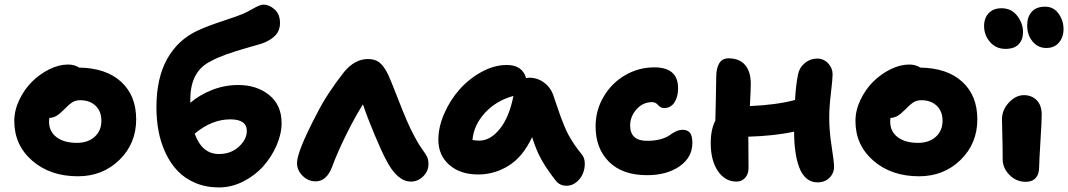

<svg xmlns="http://www.w3.org/2000/svg" viewBox="-20 -779 4634 833"><path d="M317.9 -14.2Q197.8 -14.2 119.9 -81.8Q42 -149.4 42 -253.9Q42 -299.8 63.5 -345.2Q85 -390.6 118.4 -424.1Q151.9 -457.5 193.8 -478.3Q235.8 -499 274.9 -499Q303.7 -499 323.2 -485.8Q440.4 -483.9 505.6 -424.1Q570.8 -364.3 570.8 -261.2Q570.8 -156.2 498 -85.2Q425.3 -14.2 317.9 -14.2ZM192.9 -250Q192.9 -208.5 225.3 -183.8Q257.8 -159.2 314 -159.2Q361.3 -159.2 390.6 -185.5Q419.9 -211.9 419.9 -254.9Q419.9 -295.9 394.8 -320.1Q369.6 -344.2 328.1 -344.2Q307.6 -344.2 292.7 -334.5Q277.8 -324.7 255.9 -301.8Q237.8 -283.7 224.6 -276.1Q211.4 -268.6 193.8 -267.1Q192.9 -261.2 192.9 -250Z M930.7 34.2Q874 34.2 828.1 14.9Q782.2 -4.4 751 -37.1Q719.7 -69.8 698.7 -114.5Q677.7 -159.2 668.2 -208.7Q658.7 -258.3 658.7 -313Q658.7 -440.9 705.6 -523.9Q752.4 -606.9 836.9 -646Q878.4 -665.5 946.8 -688Q1015.1 -710.4 1034.7 -719.2Q1051.3 -726.6 1070.3 -737.3Q1089.4 -748 1101.1 -753.4Q1112.8 -758.8 1124 -758.8Q1148.4 -758.8 1171.6 -738Q1194.8 -717.3 1194.8 -679.2Q1194.8 -647 1174.8 -625.5Q1154.8 -604 1115.7 -589.8Q1106.9 -586.9 1053.2 -571.8Q999.5 -556.6 961.7 -543Q923.8 -529.3 896 -514.2Q805.7 -471.2 805.7 -348.1V-333Q847.7 -368.7 901.6 -389.4Q955.6 -410.2 1013.7 -410.2Q1094.2 -410.2 1147.9 -366.7Q1201.7 -323.2 1201.7 -245.1Q1201.7 -197.8 1179.9 -147.9Q1158.2 -98.1 1122.3 -57.9Q1086.4 -17.6 1035.4 8.3Q984.4 34.2 930.7 34.2ZM979 -261.2Q898.9 -261.2 824.7 -199.2Q856.4 -110.8 929.7 -110.8Q981.9 -110.8 1016.4 -142.6Q1050.8 -174.3 1050.8 -210.9Q1050.8 -261.2 979 -261.2Z M1349.6 7.8Q1316.9 7.8 1292.7 -16.4Q1268.6 -40.5 1268.6 -71.8Q1268.6 -121.6 1355.5 -287.1Q1398.4 -372.1 1473.6 -467.8Q1520 -522.9 1576.7 -522.9Q1608.4 -522.9 1627.7 -506.8Q1647 -490.7 1665.5 -452.1Q1676.8 -427.2 1702.9 -359.9Q1729 -292.5 1743.7 -258.8Q1760.3 -220.7 1775.6 -191.9Q1791 -163.1 1797.6 -152.8Q1804.2 -142.6 1816.9 -124Q1829.1 -107.9 1834 -96.2Q1838.9 -84.5 1838.9 -66.9Q1838.9 -36.1 1815.9 -13.7Q1793 8.8 1762.7 8.8Q1702.6 8.8 1653.8 -87.9Q1634.3 -125 1604 -197.3Q1573.7 -269.5 1554.7 -326.2Q1521 -273.4 1482.4 -195.6Q1443.8 -117.7 1420.9 -55.2Q1397 7.8 1349.6 7.8Z M2054.7 -22Q1977.1 -22 1929.4 -63.5Q1881.8 -105 1881.8 -172.9Q1881.8 -228 1907.5 -286.6Q1933.1 -345.2 1974.1 -391.4Q2015.1 -437.5 2069.8 -467.3Q2124.5 -497.1 2178.7 -497.1Q2246.1 -497.1 2262.7 -439.9Q2270.5 -441.9 2275.4 -441.9Q2311.5 -441.9 2339.6 -421.4Q2367.7 -400.9 2379.4 -369.1Q2384.8 -353.5 2395.8 -321Q2406.7 -288.6 2411.9 -274.2Q2417 -259.8 2427.7 -233.9Q2438.5 -208 2447.8 -191.2Q2457 -174.3 2471.9 -152.1Q2486.8 -129.9 2504.4 -108.9Q2516.6 -94.2 2517.1 -70.8Q2517.6 -47.4 2508.8 -25.9Q2500 -4.4 2481 11.2Q2461.9 26.9 2438.5 26.9Q2407.7 26.9 2390.6 3.9Q2353 -43.9 2329.6 -85.4Q2306.2 -127 2288.6 -184.1Q2249 -99.1 2187.3 -60.5Q2125.5 -22 2054.7 -22ZM2059.6 -168.9Q2107.4 -168.9 2148.4 -219.7Q2189.5 -270.5 2207.5 -362.8Q2132.3 -342.3 2083.7 -289.1Q2035.2 -235.8 2029.8 -171.9Q2043 -168.9 2059.6 -168.9Z M2787.1 -19Q2680.7 -19 2622.3 -76.9Q2564 -134.8 2564 -231Q2564 -300.3 2598.9 -359.6Q2633.8 -418.9 2692.4 -452.9Q2751 -486.8 2818.8 -486.8Q2921.9 -486.8 2921.9 -396Q2921.9 -358.4 2905.8 -334.2Q2889.6 -310.1 2860.8 -310.1Q2846.7 -310.1 2835.4 -323Q2824.2 -335.9 2809.1 -335.9Q2769.5 -335.9 2741.7 -304.9Q2713.9 -273.9 2713.9 -234.9Q2713.9 -168 2787.1 -168Q2821.8 -168 2847.4 -175.5Q2873 -183.1 2884.5 -191.9Q2896 -200.7 2910.9 -208.3Q2925.8 -215.8 2941.9 -215.8Q2963.4 -215.8 2973.6 -202.6Q2983.9 -189.5 2983.9 -159.2Q2983.9 -96.2 2928.5 -57.6Q2873 -19 2787.1 -19Z M3175.3 8.8Q3125.5 8.8 3094.5 -37.1Q3063.5 -83 3063.5 -158.2Q3063.5 -216.8 3083.5 -255.9Q3084 -280.8 3085.7 -347.2Q3087.4 -413.6 3087.4 -445.8Q3087.4 -481.4 3100.1 -503.7Q3112.8 -525.9 3140.6 -525.9Q3188.5 -525.9 3212.9 -496.8Q3237.3 -467.8 3237.3 -415Q3237.3 -389.2 3233.4 -318.8Q3348.6 -323.7 3429.2 -345.2Q3432.6 -408.2 3442.4 -457Q3448.2 -485.8 3471.7 -505.4Q3495.1 -524.9 3525.4 -524.9Q3553.2 -524.9 3572.8 -504.4Q3592.3 -483.9 3592.3 -456.1Q3592.3 -437 3585 -375.5Q3577.6 -314 3577.6 -268.1Q3577.6 -211.4 3588.1 -143.6Q3598.6 -75.7 3598.6 -56.2Q3598.6 -27.3 3578.6 -7.6Q3558.6 12.2 3526.4 12.2Q3499 12.2 3479 -4.9Q3459 -22 3447.5 -52.7Q3436 -83.5 3430.7 -122.1Q3425.3 -160.6 3425.3 -208Q3342.8 -189.5 3226.6 -186Q3226.6 -165.5 3227.1 -120.6Q3227.5 -75.7 3227.5 -49.8Q3227.5 -23.9 3212.9 -7.6Q3198.2 8.8 3175.3 8.8Z M3967.3 -14.2Q3847.2 -14.2 3769.3 -81.8Q3691.4 -149.4 3691.4 -253.9Q3691.4 -299.8 3712.9 -345.2Q3734.4 -390.6 3767.8 -424.1Q3801.3 -457.5 3843.3 -478.3Q3885.3 -499 3924.3 -499Q3953.1 -499 3972.7 -485.8Q4089.8 -483.9 4155 -424.1Q4220.2 -364.3 4220.2 -261.2Q4220.2 -156.2 4147.5 -85.2Q4074.7 -14.2 3967.3 -14.2ZM3842.3 -250Q3842.3 -208.5 3874.8 -183.8Q3907.2 -159.2 3963.4 -159.2Q4010.7 -159.2 4040 -185.5Q4069.3 -211.9 4069.3 -254.9Q4069.3 -295.9 4044.2 -320.1Q4019 -344.2 3977.5 -344.2Q3957 -344.2 3942.1 -334.5Q3927.2 -324.7 3905.3 -301.8Q3887.2 -283.7 3874 -276.1Q3860.8 -268.6 3843.3 -267.1Q3842.3 -261.2 3842.3 -250Z M4519.5 -570.8Q4483.4 -570.8 4460 -598.9Q4436.5 -627 4436.5 -668.9Q4436.5 -705.6 4456.1 -727.8Q4475.6 -750 4514.2 -750Q4551.3 -750 4572.8 -719.7Q4594.2 -689.5 4594.2 -652.8Q4594.2 -617.7 4574.2 -594.2Q4554.2 -570.8 4519.5 -570.8ZM4342.3 -566.9Q4301.3 -566.9 4275.4 -596.7Q4249.5 -626.5 4249.5 -666Q4249.5 -701.2 4269.8 -722.2Q4290 -743.2 4325.2 -743.2Q4368.2 -743.2 4393.3 -710.4Q4418.5 -677.7 4418.5 -639.2Q4418.5 -607.4 4399.7 -587.2Q4380.9 -566.9 4342.3 -566.9ZM4430.2 9.8Q4389.2 9.8 4359.6 -20Q4330.1 -49.8 4330.1 -88.9Q4330.1 -142.6 4328.6 -192.9Q4327.1 -243.2 4327.1 -261.2Q4327.1 -302.2 4357.2 -334.2Q4387.2 -366.2 4422.4 -366.2Q4455.6 -366.2 4477.3 -344.7Q4499 -323.2 4499.5 -283.2Q4500 -261.7 4494.1 -168Q4488.3 -74.2 4488.3 -53.2Q4488.3 -23.4 4473.4 -6.8Q4458.5 9.8 4430.2 9.8Z"/></svg>

Font: Shantell Sans Irregular
Style: Bold
Weight: 700
Designer: Stephen Nixon, Anya Danilova, Shantell Martin
Foundry: Arrow Type
Version: Version 1.006;[9816181b4]